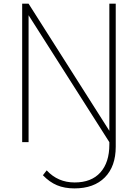

<svg xmlns="http://www.w3.org/2000/svg" viewBox="-20 -770 747 1040"><path d="M100.1 0V-750H134.8L572.3 -61.5V-750H606.9V24.9Q606.9 131.3 547.9 190.9Q488.8 250.5 383.3 250.5Q329.6 250.5 288.8 233.4Q248 216.3 212.4 179.2L232.9 152.8Q293.5 218.3 384.3 218.3Q475.1 218.3 523.7 164.1Q572.3 109.9 572.3 13.2V0L134.8 -687.5V0Z"/></svg>

Font: Spartan MB ExtLt
Style: Regular
Weight: 200
Designer: Matt Bailey, Mirko Velimirovic
Foundry: Matt Bailey
Version: Version 1.005